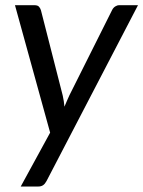

<svg xmlns="http://www.w3.org/2000/svg" viewBox="-20 -526 536 718"><path d="M496 -506.5 154 151Q148.5 161.5 141.2 166.5Q134 171.5 123 171.5H57.5L167.5 -30L36 -506.5H109.5Q120.5 -506.5 125.5 -501.2Q130.5 -496 133 -488L214.5 -169Q217 -158.5 218.5 -148Q220 -137.5 221 -127Q225.5 -137.5 230 -148.2Q234.5 -159 239.5 -169.5L399.5 -489Q403.5 -497 410.8 -501.8Q418 -506.5 425.5 -506.5Z"/></svg>

Font: Lato 2
Style: Italic
Weight: 400
Italic angle: -7°
Designer: Lukasz Dziedzic with Adam Twardoch and Botio Nikoltchev
Foundry: tyPoland Lukasz Dziedzic
Version: Version 2.015; 2015-08-06; http://www.latofonts.com/